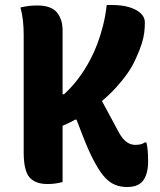

<svg xmlns="http://www.w3.org/2000/svg" viewBox="-20 -730 640 770"><path d="M361 -376Q384 -333 408 -289.5Q432 -246 455 -202Q470 -174 486.5 -161.5Q503 -149 522 -149Q536 -149 545 -151.5Q554 -154 561 -159H567Q569 -150 570.5 -142Q572 -134 572.5 -125Q573 -116 573.5 -105.5Q574 -95 574 -82Q574 -55 567.5 -33.5Q561 -12 549 0Q542 7 533 11.5Q524 16 513 18Q502 20 489 20Q464 20 442.5 11.5Q421 3 402.5 -16.5Q384 -36 366 -68Q354 -89 345.5 -106.5Q337 -124 329 -143Q321 -162 311 -187.5Q301 -213 287 -250H247ZM427 -710Q471 -710 500.5 -700.5Q530 -691 545.5 -675.5Q561 -660 561 -640Q561 -620 558.5 -599.5Q556 -579 548.5 -555Q541 -531 526 -498Q513 -467 492 -437Q471 -407 445 -378.5Q419 -350 389 -325Q359 -300 327.5 -278.5Q296 -257 265.5 -241.5Q235 -226 207 -217V-352H237Q251 -365 264.5 -379.5Q278 -394 291 -411Q304 -428 317 -448Q330 -468 342 -491Q357 -519 370 -553Q383 -587 393 -626.5Q403 -666 408 -710ZM62 -700Q79 -704 94.5 -706Q110 -708 129 -708Q185 -708 208 -680.5Q231 -653 231 -607Q231 -531 231 -455Q231 -379 231 -303.5Q231 -228 231 -152Q231 -76 231 0Q215 4 201.5 6Q188 8 170 8Q122 8 98.5 -18.5Q75 -45 75 -120Q75 -199 75 -277Q75 -355 75 -433Q75 -511 75 -590Q75 -620 72 -647.5Q69 -675 62 -700Z"/></svg>

Font: Recursive Monospace Casual ExtraBold
Style: Regular
Weight: 800
Version: Version 1.047